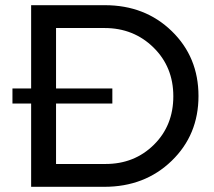

<svg xmlns="http://www.w3.org/2000/svg" viewBox="-20 -720 823 740"><path d="M384 -700Q539 -700 642 -600Q745 -500 745 -350Q745 -200 641.5 -100Q538 0 382 0H100V-321H28V-379H100V-700ZM387 -88Q498 -88 573 -162Q648 -236 648 -349Q648 -462 571.5 -537Q495 -612 383 -612H196V-379H413V-321H196V-88Z"/></svg>

Font: Montserrat arm
Style: Regular
Weight: 400
Designer: Julieta Ulanovsky
Foundry: Julieta Ulanovsky
Version: Version 6.000;PS 006.000;hotconv 1.0.88;makeotf.lib2.5.64775